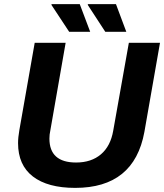

<svg xmlns="http://www.w3.org/2000/svg" viewBox="-20 -892 790 924"><path d="M313 -738.8 227.1 -869.1 229 -872.1H363.8L414.1 -738.8ZM486.8 -738.8 401.9 -869.1 403.8 -872.1H538.1L587.9 -738.8ZM341.8 12.2Q209.5 12.2 138.2 -42.7Q66.9 -97.7 66.9 -203.1Q66.9 -230.5 73.2 -266.1L147 -686H295.9L222.2 -264.2Q217.8 -244.6 217.8 -225.1Q217.8 -109.9 346.2 -109.9Q419.4 -109.9 465.8 -149.4Q512.2 -189 524.9 -263.2L600.1 -686H750L674.8 -256.8Q625.5 12.2 341.8 12.2Z"/></svg>

Font: Archivo
Style: Bold Italic
Weight: 700
Italic angle: -10°
Designer: Hector Gatti
Foundry: Omnibus-Type
Version: Version 2.001